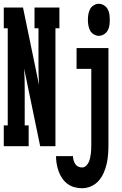

<svg xmlns="http://www.w3.org/2000/svg" viewBox="-27 -775 647 1018"><path d="M497 -585Q483 -585 470 -593Q457 -601 450.5 -613.5Q444 -626 441.5 -640.5Q439 -655 439 -670Q439 -685 441.5 -699.5Q444 -714 450.5 -726.5Q457 -739 470 -747Q483 -755 497 -755Q511 -755 524 -747Q537 -739 544 -726.5Q551 -714 553 -699.5Q555 -685 555 -670Q555 -655 553 -640.5Q551 -626 544 -613.5Q537 -601 524 -593Q511 -585 497 -585ZM-7 0V-110H14V-625H-7V-735H95L180 -324Q178 -353 177.5 -382.5Q177 -412 177 -441V-625H156V-735H288V-625H267V0H186L101 -411Q103 -382 103.5 -352.5Q104 -323 104 -294V-110H125V0ZM408 223Q388 223 367.5 217.5Q347 212 330.5 199.5Q314 187 302.5 170Q291 153 284 133.5Q277 114 273.5 94Q270 74 270 53H360Q360 64 363 74.5Q366 85 371.5 94Q377 103 387 108Q397 113 408 113Q420 113 429 104.5Q438 96 443 85.5Q448 75 450.5 63.5Q453 52 454.5 40.5Q456 29 456.5 17.5Q457 6 457 -6V-410H379V-520H548V-6Q548 19 546 44.5Q544 70 538.5 94Q533 118 523 141Q513 164 496.5 183Q480 202 456.5 212.5Q433 223 408 223Z"/></svg>

Font: Iosevka HT Extrabold Extended
Style: Regular
Weight: 800
Width: 7
Monospace: yes
Designer: Belleve Invis
Foundry: Belleve Invis
Version: Version 32.3.0; ttfautohint (v1.8.4)